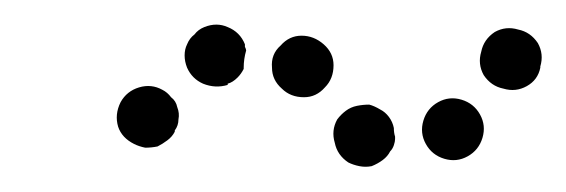

<svg xmlns="http://www.w3.org/2000/svg" viewBox="-20 -312 460 156"><path d="M291 -182Q287 -179 282 -177Q277 -176 272 -177Q267 -178 263 -180Q254 -186 252 -196Q249 -206 254 -215Q257 -219 261 -222Q265 -225 270 -226Q275 -227 280 -227Q284 -226 289 -223Q293 -221 296 -217Q299 -213 300 -208Q300 -204 301 -201Q301 -200 301 -199Q301 -197 300 -194Q299 -191 297 -189Q295 -185 291 -182ZM372 -200Q375 -210 370 -219Q365 -228 355 -231Q345 -234 336 -229Q327 -224 324 -214Q321 -204 326 -195Q331 -186 341 -183Q351 -180 360 -185Q369 -190 372 -200ZM125 -215Q126 -220 124 -225Q123 -230 119 -233Q116 -237 112 -239Q103 -244 93 -241Q83 -238 78 -229Q73 -219 76 -209Q79 -200 89 -195Q93 -193 98 -192Q103 -192 108 -193Q112 -195 116 -198Q120 -201 122 -205V-206Q125 -210 125 -215ZM227 -233Q237 -233 244 -241Q251 -248 251 -259Q251 -269 243 -276Q235 -283 225 -283Q215 -283 208 -275Q200 -268 201 -257Q201 -247 209 -240Q216 -233 227 -233ZM417 -277Q411 -286 401 -288Q391 -291 382 -286Q373 -280 371 -270Q368 -260 373 -251Q379 -242 389 -240Q399 -237 408 -242Q417 -247 419 -257V-258Q422 -268 417 -277ZM165 -244V-243Q155 -240 145 -244Q136 -248 132 -257Q130 -262 130 -267Q130 -272 132 -276Q134 -281 138 -284Q141 -288 146 -290Q156 -294 165 -290Q175 -286 179 -276Q179 -275 179 -274Q180 -272 180 -271Q178 -264 178 -257Q178 -257 178 -256Q176 -252 173 -249Q169 -245 165 -244Z"/></svg>

Font: FRB American Cursive Dotted Black
Style: Bold Italic
Weight: 900
Italic angle: -25°
Version: Version 2.0;Modular Font Editor K font №1